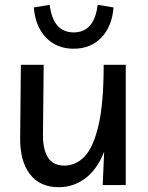

<svg xmlns="http://www.w3.org/2000/svg" viewBox="-20 -771 615 800"><path d="M225 9Q146 9 104.5 -45.5Q63 -100 64 -196L67 -501H162L159 -206Q159 -147 180.5 -114Q202 -81 249 -81Q296 -81 332.5 -119Q369 -157 390.5 -249Q412 -341 412 -501H504V0H408L414 -139Q385 -65 335.5 -28Q286 9 225 9ZM387 -751 453 -740Q447 -661 402.5 -614.5Q358 -568 287 -568Q216 -568 171.5 -614.5Q127 -661 121 -740L187 -751Q201 -636 287 -636Q373 -636 387 -751Z"/></svg>

Font: Livvic Medium
Style: Regular
Weight: 500
Designer: Jacques Le Bailly, Baron von Fonthausen
Version: Version 1.001; ttfautohint (v1.8.2)